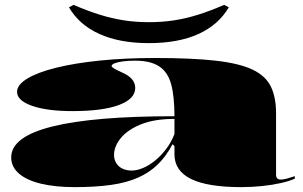

<svg xmlns="http://www.w3.org/2000/svg" viewBox="-20 -753 1242 788"><path d="M617 -515Q768 -515 865 -504Q962 -493 1016 -467.5Q1070 -442 1091.5 -398Q1113 -354 1113 -288V-35Q1113 -26 1118 -21Q1123 -16 1132 -16Q1143 -16 1157.5 -20Q1172 -24 1190 -30V-20Q1169 -10 1134 -2Q1099 6 1056.5 10.5Q1014 15 971 15Q832 15 764 -18.5Q696 -52 696 -120Q696 -129 696 -133.5Q696 -138 696 -143Q696 -148 696 -154L688 -161Q663 -113 628.5 -79Q594 -45 546.5 -24Q499 -3 435 6Q371 15 287 15Q207 15 148.5 1Q90 -13 58 -40.5Q26 -68 26 -107Q26 -192 195.5 -234Q365 -276 696 -276Q696 -357 682.5 -407Q669 -457 633.5 -480.5Q598 -504 534 -504Q505 -504 483.5 -501Q462 -498 450 -493Q438 -488 438 -482Q438 -478 448 -472Q458 -466 482 -455Q535 -432 535 -392Q535 -347 468 -322Q401 -297 277 -297Q174 -297 112 -318.5Q50 -340 50 -376Q50 -405 92 -430.5Q134 -456 210.5 -475Q287 -494 390.5 -504.5Q494 -515 617 -515ZM696 -265Q613 -265 558 -242.5Q503 -220 475.5 -186Q448 -152 448 -117Q448 -98 457.5 -83Q467 -68 483.5 -60.5Q500 -53 520 -53Q542 -53 567 -63.5Q592 -74 616 -93.5Q640 -113 661.5 -141Q683 -169 696 -203ZM591 -576Q471 -576 388 -613.5Q305 -651 263 -723L282 -733Q340 -708 390 -692.5Q440 -677 488.5 -669.5Q537 -662 591 -662Q646 -662 694.5 -669.5Q743 -677 792.5 -692.5Q842 -708 900 -733L919 -723Q877 -651 794.5 -613.5Q712 -576 591 -576Z"/></svg>

Font: Kalnia Expanded SemiBold
Style: Regular
Weight: 600
Width: 7
Designer: Frida Medrano
Foundry: Frida Medrano
Version: Version 1.105